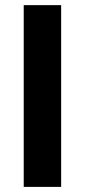

<svg xmlns="http://www.w3.org/2000/svg" viewBox="-20 -731 332 751"><path d="M72.8 0ZM219.2 0H72.8V-710.9H219.2Z"/></svg>

Font: Roboto-o
Style: o-Bold
Weight: 700
Designer: Google
Version: Version 2.134; 2016; ttfautohint (v1.6)